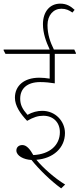

<svg xmlns="http://www.w3.org/2000/svg" viewBox="-39 -894 437 1055"><path d="M297 141 319 120C261 85 197 28 161 -16C252 -23 318 -80 318 -163C318 -195 305 -226 282 -249C260 -271 229 -285 193 -285C166 -285 139 -278 112 -263C84 -295 72 -318 72 -352C72 -408 111 -443 182 -443C210 -443 237 -440 262 -436V-598H378V-603L369 -622H257C237 -662 222 -705 222 -756C222 -811 255 -846 298 -846C324 -846 340 -838 359 -825L371 -840C350 -859 328 -874 292 -874C235 -874 197 -830 197 -761C197 -711 214 -665 234 -622H-19V-617L-9 -598H234V-462C216 -465 195 -467 177 -467C92 -467 43 -422 43 -357C43 -313 72 -270 110 -230C145 -250 170 -258 199 -258C254 -258 290 -221 290 -168C290 -96 234 -46 144 -42C127 -72 108 -97 84 -97C64 -97 51 -85 51 -67C51 -38 91 -17 134 -15C175 36 240 100 297 141Z"/></svg>

Font: Noto Serif Devanagari ExtraCondensed Thin
Style: Regular
Weight: 100
Width: 2
Designer: Universal Thirst, Indian Type Foundry and the Monotype Design Team
Foundry: Monotype Imaging Inc.
Version: Version 2.004